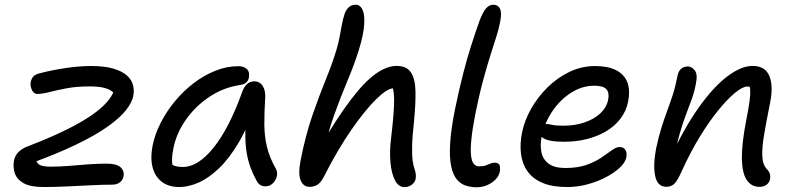

<svg xmlns="http://www.w3.org/2000/svg" viewBox="-20 -780 3352 811"><path d="M163.6 10Q107.6 10 79 -6.7Q50.4 -23.4 42.3 -49Q34.2 -74.6 39 -101.6Q43.4 -123 58.1 -137.9Q72.8 -152.8 98 -162.2Q209.8 -204.8 289.6 -246.9Q369.4 -289 414 -330.8Q458.6 -372.6 465.8 -412.6L477.8 -364.8Q467.2 -383.8 452.3 -394.6Q437.4 -405.4 414.6 -410.2Q391.8 -415 358.8 -415Q303.2 -415 261.6 -407.1Q220 -399.2 189.2 -391.2Q158.4 -383.2 137.2 -383.2Q128.4 -383.2 121.5 -390.3Q114.6 -397.4 111.2 -409.2Q107.8 -421 109.8 -433.6Q113.2 -449 121.2 -457.4Q129.2 -465.8 147.6 -470.4Q196.8 -483.4 255.5 -492.3Q314.2 -501.2 363.8 -501.2Q422 -501.2 459.2 -490.1Q496.4 -479 516.4 -460.8Q536.4 -442.6 541.9 -420.3Q547.4 -398 543 -374.8Q537.4 -346.4 511.5 -313.9Q485.6 -281.4 434.7 -245.2Q383.8 -209 303.1 -170Q222.4 -131 107.6 -89.2L130.4 -111.2Q134.4 -89 149.7 -82.5Q165 -76 194.6 -76Q230 -76 269.6 -79.2Q309.2 -82.4 350.1 -85.6Q391 -88.8 430 -88.8Q471.6 -88.8 488.8 -73.8Q506 -58.8 501.8 -36Q499.2 -20.2 486.7 -10.1Q474.2 0 453 0Q414.6 0 364.7 2.5Q314.8 5 262.3 7.5Q209.8 10 163.6 10Z M737.6 10Q692.4 10 663.6 -12Q634.8 -34 624.6 -73.1Q614.4 -112.2 624.2 -163Q633.4 -211 657.9 -259.5Q682.4 -308 718 -351.3Q753.6 -394.6 797.4 -428.2Q841.2 -461.8 889.4 -481.1Q937.6 -500.4 987.4 -500.4Q1010.2 -500.4 1023 -488.1Q1035.8 -475.8 1031.2 -452Q1029 -439.8 1019.9 -431.5Q1010.8 -423.2 994.4 -421Q924 -410.8 864.5 -371Q805 -331.2 765.3 -274.5Q725.6 -217.8 712.8 -155.8Q706.8 -127.4 706.7 -103.9Q706.6 -80.4 716.6 -43.4L679 -111.8Q697 -89.2 711.4 -82Q725.8 -74.8 753 -74.8Q816.8 -74.8 882.8 -157.1Q948.8 -239.4 1004.6 -396Q1012 -414.8 1024.4 -425.6Q1036.8 -436.4 1053.6 -436.4Q1077.4 -436.4 1089.8 -416.7Q1102.2 -397 1100.2 -366.8Q1096.2 -303.8 1096.6 -253.6Q1097 -203.4 1107.7 -159.2Q1118.4 -115 1144.6 -68.2Q1151 -57.8 1150.5 -45Q1150 -32.2 1143.5 -20.2Q1137 -8.2 1126.3 -0.6Q1115.6 7 1101.6 7Q1087.4 7 1078.7 1Q1070 -5 1064.4 -15.6Q1049.6 -42 1038.6 -71.1Q1027.6 -100.2 1021.5 -137.4Q1015.4 -174.6 1016.4 -225.8Q1017.4 -277 1026.4 -347.4L1061.8 -347.8Q1029.4 -248 989.3 -179.7Q949.2 -111.4 905.4 -69.5Q861.6 -27.6 818.9 -8.8Q776.2 10 737.6 10Z M1287.4 9.2Q1261.2 9.2 1249.9 -18.4Q1238.6 -46 1249.8 -103Q1270.4 -208.4 1299.4 -292.2Q1328.4 -376 1356.4 -444.7Q1384.4 -513.4 1401.6 -571Q1410.4 -601.2 1415 -626.9Q1419.6 -652.6 1424 -675.6Q1428.4 -698.6 1434.8 -718.6Q1439 -734.4 1451 -747.2Q1463 -760 1483 -760Q1500.6 -760 1510.7 -740.1Q1520.8 -720.2 1518.5 -678.2Q1516.2 -636.2 1495.6 -568.2Q1476.6 -507.6 1447.4 -438.2Q1418.2 -368.8 1390.6 -291.7Q1363 -214.6 1347 -129.6L1325.8 -149Q1402.4 -280.8 1461.2 -358Q1520 -435.2 1567 -468.4Q1614 -501.6 1655.6 -501.6Q1698 -501.6 1716 -473.7Q1734 -445.8 1735 -393.6Q1736 -341.4 1728.8 -267.8Q1721.6 -202.4 1720.8 -163.1Q1720 -123.8 1723 -101.2Q1726 -78.6 1732.8 -61Q1735.2 -53.2 1736.2 -43.9Q1737.2 -34.6 1735.8 -25Q1733.2 -10.2 1719.6 0.1Q1706 10.4 1688.8 10.4Q1663.6 10.4 1648.5 -18.3Q1633.4 -47 1629.2 -94.4Q1625 -141.8 1632 -196.6Q1639.4 -259.4 1642.3 -299.3Q1645.2 -339.2 1644.6 -364.1Q1644 -389 1639.8 -406.6Q1615.2 -406.2 1568.9 -360.9Q1522.6 -315.6 1464.4 -232Q1406.2 -148.4 1346.4 -30.6Q1334 -7.4 1319.7 0.9Q1305.4 9.2 1287.4 9.2Z M1993.2 11Q1970 11 1948.2 4.2Q1926.4 -2.6 1910.1 -21.5Q1893.8 -40.4 1885.9 -76.8Q1878 -113.2 1881.2 -171.8Q1884.4 -230.4 1901.6 -317Q1919 -401.2 1935.5 -465.7Q1952 -530.2 1969.3 -584.6Q1986.6 -639 2005.4 -692Q2020 -730 2033.4 -745Q2046.8 -760 2063.6 -760Q2083.6 -760 2092.1 -742.7Q2100.6 -725.4 2092.2 -685.8Q2087 -658 2076.5 -625.1Q2066 -592.2 2052 -548.3Q2038 -504.4 2021.4 -443.5Q2004.8 -382.6 1987.4 -297Q1975 -232 1970.9 -189.8Q1966.8 -147.6 1969.7 -122.7Q1972.6 -97.8 1981.5 -87.6Q1990.4 -77.4 2002.2 -77.4Q2021 -77.4 2032.1 -81.3Q2043.2 -85.2 2051.3 -89Q2059.4 -92.8 2068.8 -92.8Q2086.4 -92.8 2090.2 -82.1Q2094 -71.4 2091 -54.8Q2087.4 -36.2 2072.9 -21.5Q2058.4 -6.8 2037.6 2.1Q2016.8 11 1993.2 11Z M2375 10Q2312.8 10 2271.6 -7.5Q2230.4 -25 2208.1 -56.5Q2185.8 -88 2180.6 -130.2Q2175.4 -172.4 2185.4 -222Q2195.6 -271.4 2223.4 -320.7Q2251.2 -370 2292.7 -410.9Q2334.2 -451.8 2385.4 -476.4Q2436.6 -501 2493.6 -501Q2547.2 -501 2581.4 -484.1Q2615.6 -467.2 2629.2 -434.1Q2642.8 -401 2633.2 -351Q2625 -310.4 2600.6 -278.5Q2576.2 -246.6 2539.5 -225.1Q2502.8 -203.6 2458.2 -192.4Q2413.6 -181.2 2364 -181.2Q2296.4 -181.2 2273.8 -197.2Q2251.2 -213.2 2254.6 -232.8Q2256.8 -244.6 2264.1 -250.5Q2271.4 -256.4 2285.8 -256.4Q2296.6 -256.4 2312.3 -252.7Q2328 -249 2359.2 -249Q2408.6 -249 2449.2 -262.9Q2489.8 -276.8 2516 -301.4Q2542.2 -326 2548.6 -358Q2554.8 -388 2541.6 -403Q2528.4 -418 2489 -418Q2450.4 -418 2414.5 -400.7Q2378.6 -383.4 2348.4 -353.2Q2318.2 -323 2297.3 -284.1Q2276.4 -245.2 2267.8 -202.2Q2260.8 -166.4 2267.1 -136.5Q2273.4 -106.6 2297.6 -88.5Q2321.8 -70.4 2368 -70.4Q2420.2 -70.4 2457.5 -83.6Q2494.8 -96.8 2520.7 -114.7Q2546.6 -132.6 2565 -145.8Q2583.4 -159 2596.8 -159Q2614.4 -159 2621.9 -146.3Q2629.4 -133.6 2625.2 -113.8Q2620.8 -93.8 2598.5 -72.4Q2576.2 -51 2540.8 -32.2Q2505.4 -13.4 2462.7 -1.7Q2420 10 2375 10Z M3187.8 9.2Q3154 9.2 3134.3 -19.6Q3114.6 -48.4 3113.7 -111.5Q3112.8 -174.6 3132.8 -275.8Q3142.2 -323.8 3146.1 -353Q3150 -382.2 3148.9 -398.9Q3147.8 -415.6 3141.9 -425.9Q3136 -436.2 3126 -447Q3146.4 -448.4 3159.2 -441.5Q3172 -434.6 3176.9 -419.5Q3181.8 -404.4 3176.8 -380.2Q3168.4 -400.8 3159.8 -407.7Q3151.2 -414.6 3137.2 -414.6Q3117.4 -414.6 3085 -388.1Q3052.6 -361.6 3014 -314.2Q2975.4 -266.8 2936.2 -202.8Q2897 -138.8 2862.8 -63.8Q2843.6 -19.8 2829.9 -5.4Q2816.2 9 2794.8 9Q2757.2 9 2747.6 -36Q2738 -81 2751 -151Q2761.8 -202 2773.8 -240.3Q2785.8 -278.6 2798.2 -311.8Q2810.6 -345 2822 -380.3Q2833.4 -415.6 2842.2 -461.4Q2845.4 -478.8 2856.8 -489Q2868.2 -499.2 2885.4 -499.2Q2902.2 -499.2 2915 -482.2Q2927.8 -465.2 2919.2 -425.6Q2913.2 -393 2902.3 -362.3Q2891.4 -331.6 2877.5 -295.7Q2863.6 -259.8 2850.4 -212.9Q2837.2 -166 2826.4 -102L2809 -107.6Q2868.4 -237 2930.6 -324.7Q2992.8 -412.4 3051.7 -457Q3110.6 -501.6 3158.8 -501.6Q3211.4 -501.6 3229.3 -460Q3247.2 -418.4 3233.2 -347.6Q3217.6 -269.4 3207.9 -213Q3198.2 -156.6 3199.9 -120.3Q3201.6 -84 3219.4 -65.4Q3228.2 -56.8 3231.6 -46.4Q3235 -36 3232.4 -22.2Q3229.6 -8.6 3217.8 0.3Q3206 9.2 3187.8 9.2Z"/></svg>

Font: Shantell Sans Light
Style: Italic
Weight: 300
Italic angle: -11°
Designer: Stephen Nixon, Anya Danilova, Shantell Martin
Foundry: Arrow Type
Version: Version 1.008;[ac192a2d6]